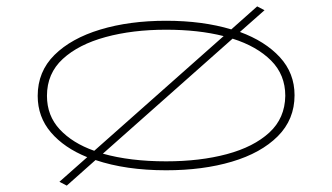

<svg xmlns="http://www.w3.org/2000/svg" viewBox="-20 -525 1040 601"><path d="M189 56 166 44 253 -33Q181 -62 139.5 -110.5Q98 -159 98 -225Q98 -301 150.5 -353Q203 -405 294 -432.5Q385 -460 500 -460Q614 -460 704 -433L785 -505L808 -493L731 -425Q810 -396 856 -346Q902 -296 902 -227Q902 -151 849.5 -98.5Q797 -46 706 -19Q615 8 500 8Q374 8 279 -24ZM127 -225Q127 -163 167 -120Q207 -77 275 -53L680 -412Q601 -432 500 -432Q395 -432 310.5 -409Q226 -386 176.5 -340.5Q127 -295 127 -225ZM500 -20Q606 -20 690 -42.5Q774 -65 823 -110Q872 -155 873 -225Q873 -291 828.5 -335.5Q784 -380 708 -404L302 -44Q387 -20 500 -20Z"/></svg>

Font: Inconsolata UltraExpanded ExtraLight
Style: Regular
Weight: 200
Width: 9
Monospace: yes
Designer: Raph Levien, Cyreal, Brenton Simpson
Foundry: Raph Levien, Cyreal, Google
Version: Version 3.001; ttfautohint (v1.8.2.53-6de2)